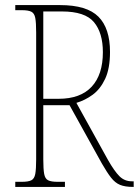

<svg xmlns="http://www.w3.org/2000/svg" viewBox="-20 -734 545 754"><path d="M40 0V-20H66Q91 -20 103 -26Q115 -32 118.5 -51Q122 -70 122 -108V-606Q122 -645 118.5 -663.5Q115 -682 103 -688Q91 -694 66 -694H40V-714H216Q321 -714 366.5 -668.5Q412 -623 412 -530Q412 -465 393 -424.5Q374 -384 344 -362Q314 -340 280 -330L404 -106Q429 -62 449 -42Q469 -22 498 -22H505V0H502Q471 0 451.5 -8Q432 -16 416 -36.5Q400 -57 380 -92L253 -321H150V-108Q150 -70 153.5 -51Q157 -32 169 -26Q181 -20 206 -20H235V0ZM210 -346Q296 -346 340 -393.5Q384 -441 384 -529Q384 -605 349 -647Q314 -689 223 -689H150V-346Z"/></svg>

Font: Noto Serif Armenian Condensed Thin
Style: Regular
Weight: 100
Width: 3
Designer: Monotype Design Team
Foundry: Monotype Imaging Inc.
Version: Version 2.008; ttfautohint (v1.8.4.7-5d5b)